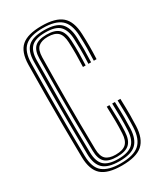

<svg xmlns="http://www.w3.org/2000/svg" viewBox="-203 -883 824 969"><g transform="rotate(-30 209.0 -399.0)"><path d="M210.5 7.5Q128.5 7.5 92.5 -24.6Q56.5 -56.8 55.2 -130.5Q53.5 -230.8 53.1 -317Q52.8 -403.2 53.2 -488Q53.8 -572.8 55 -669Q56.2 -743 92.4 -774.6Q128.5 -806.2 209.8 -806.2Q290.2 -806.2 327.2 -774.6Q364.2 -743 367.2 -668.5Q369 -629.2 368.9 -595.1Q368.8 -561 367 -522H351Q352.8 -561 353 -595.1Q353.2 -629.2 351.5 -668.2Q348.5 -736 315.2 -764.8Q282 -793.5 209.8 -793.5Q137.2 -793.5 104.6 -764.8Q72 -736 71 -668.5Q69.2 -543 68.9 -408.9Q68.5 -274.8 71 -130.8Q72 -60.5 106.4 -32.9Q140.8 -5.2 210.5 -5.2Q285.2 -5.2 318.9 -34.4Q352.5 -63.5 355.5 -130.8Q357.2 -166.8 356.9 -203.6Q356.5 -240.5 354.8 -288.5H370.8Q372.8 -229.5 372.6 -194.6Q372.5 -159.8 371.2 -130.5Q368.2 -57.2 331.2 -24.9Q294.2 7.5 210.5 7.5ZM210.5 -17.8Q145.2 -17.8 116.5 -44.1Q87.8 -70.5 86.8 -130.8Q85.2 -232 84.8 -317.9Q84.2 -403.8 84.9 -487.9Q85.5 -572 86.8 -668.5Q87.5 -728.8 116.1 -754.9Q144.8 -781 209.8 -781Q278 -781 305.6 -753.2Q333.2 -725.5 335.8 -667.2Q337.2 -630.5 337.1 -597.6Q337 -564.8 335.2 -522H319.5Q321.8 -575 321.4 -607.2Q321 -639.5 319.8 -667Q317.5 -718.5 293.6 -743.2Q269.8 -768 209.8 -768Q153 -768 128.2 -744.8Q103.5 -721.5 102.8 -668.2Q101 -542.5 100.5 -410.9Q100 -279.2 102.8 -131.2Q103.8 -77.5 128.8 -54.1Q153.8 -30.8 210.5 -30.8Q268 -30.8 294.5 -54Q321 -77.2 323.8 -132.2Q325.5 -166.5 325.2 -203.9Q325 -241.2 323.2 -288.5H339Q341.2 -231.2 341.1 -196Q341 -160.8 339.8 -131.8Q337 -73 308.2 -45.4Q279.5 -17.8 210.5 -17.8ZM210.5 -43.2Q162.5 -43.2 141 -63.6Q119.5 -84 118.8 -131.2Q117 -224 116.5 -309Q116 -394 116.4 -481.4Q116.8 -568.8 118.5 -668.2Q119.2 -714.8 140.5 -735.1Q161.8 -755.5 209.8 -755.5Q258 -755.5 279.9 -734.6Q301.8 -713.8 304 -665.8Q305.8 -628.8 305.5 -594.5Q305.2 -560.2 303.5 -522H287.8Q289.5 -561.2 289.6 -594.9Q289.8 -628.5 288 -665.8Q286.2 -707.5 267.8 -725.1Q249.2 -742.8 209.8 -742.8Q172.8 -742.8 153.9 -726.2Q135 -709.8 134.2 -667.2Q132 -539.8 131.8 -412.5Q131.5 -285.2 134.2 -132.2Q135 -89.8 153.6 -72.9Q172.2 -56 210.5 -56Q252.8 -56 271.5 -74.1Q290.2 -92.2 292 -133.2Q293.8 -168.2 293.5 -204.6Q293.2 -241 291.5 -288.5H307.2Q309 -241 309.4 -204.2Q309.8 -167.5 308 -133.2Q305.8 -85.2 283.2 -64.2Q260.8 -43.2 210.5 -43.2Z"/></g></svg>

Font: Big Shoulders Inline Text
Style: Regular
Weight: 400
Designer: Patric King
Foundry: XO Type Co
Version: Version 1.000